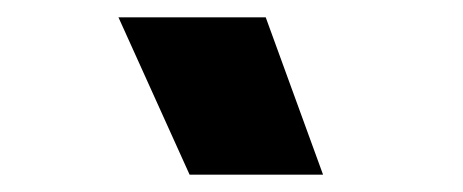

<svg xmlns="http://www.w3.org/2000/svg" viewBox="-20 -800 540 224"><path d="M118.2 -779.8H290L356.9 -596.2H201.2Z"/></svg>

Font: Cooper Hewitt
Style: Bold Italic
Weight: 712
Designer: Village Type and Design LLC
Foundry: Cooper Hewitt Smithsonian Design Museum
Version: 1.000